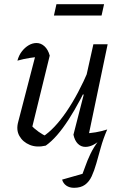

<svg xmlns="http://www.w3.org/2000/svg" viewBox="-20 -695 586 915"><path d="M217 -430 131 -79 125 -101Q143 -82 164 -67Q185 -52 203 -45L183 -43Q239 -79 296 -162Q353 -245 404 -365L416 -334Q390 -272 362 -219.5Q334 -167 306.5 -124.5Q279 -82 252 -51Q225 -20 198 -1Q155 9 122 -4.5Q89 -18 72.5 -47Q56 -76 67 -115L156 -458L188 -426Q154 -424 122.5 -419Q91 -414 63 -406Q70 -432 84.5 -450.5Q99 -469 117 -479.5Q135 -490 154 -490Q175 -490 192 -474.5Q209 -459 217 -430ZM397 -25 382 -59Q409 -60 436 -64.5Q463 -69 491 -78Q472 -34 460.5 7.5Q449 49 439 84Q429 119 417 145Q405 171 385 185.5Q365 200 333 200Q311 200 296 189.5Q281 179 276 161L399 126L366 153Q376 128 386 99Q396 70 411 38.5Q426 7 451 -26L462 -32Q423 5 387 5Q366 5 351 -10Q336 -25 330 -53L379 -244L372 -246L425 -484H493ZM237 -621 249 -675H476L464 -621Z"/></svg>

Font: Piazzolla 24pt
Style: Italic
Weight: 400
Italic angle: -11.3°
Designer: Juan Pablo del Peral
Foundry: Huerta Tipografica
Version: Version 2.005